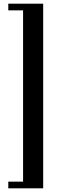

<svg xmlns="http://www.w3.org/2000/svg" viewBox="-20 -770 359 1040"><path d="M24.9 213.9H105V-713.9H24.9V-750H213.9V250H24.9Z"/></svg>

Font: CMU Serif
Style: Bold
Weight: 700
Version: Version 0.7.0